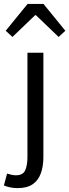

<svg xmlns="http://www.w3.org/2000/svg" viewBox="-60 -760 359 997"><path d="M31.7 216.8Q10.7 216.8 -8.1 212.8Q-27 208.8 -39.8 202.8L-23.2 141.4Q-13.6 144.4 -1.1 147.3Q11.5 150.2 22.6 150.2Q59.1 150.2 70.8 124.4Q82.5 98.6 82.5 54.5V-486H165.3V54.8Q165.3 104.5 151.8 140.8Q138.3 177.2 109.2 197Q80 216.8 31.7 216.8ZM4.6 -568.1 -30.3 -600.3 83.3 -739.7H165.7L279.3 -600.3L244.4 -568.1L126.5 -681.2H122.5Z"/></svg>

Font: Source Sans Variable
Style: Regular
Weight: 200
Designer: Paul D. Hunt
Foundry: Adobe Systems Incorporated
Version: Version 3.006;hotconv 1.0.111;makeotfexe 2.5.65597